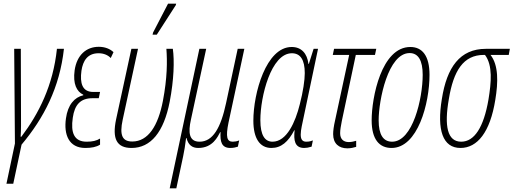

<svg xmlns="http://www.w3.org/2000/svg" viewBox="-20 -793 2787 1042"><path d="M15 204H52L97 -8C218 -152 304 -318 327 -528H289C268 -329 191 -177 96 -51H92C95 -87 94 -141 94 -164L93 -528H57L61 -14Z M443 10C476 10 503 5 523 -8V-41C503 -29 482 -24 450 -24C382 -24 363 -73 375 -154C385 -225 417 -260 482 -260H516L523 -294H486C426 -294 413 -342 422 -409C430 -463 455 -504 515 -504C543 -504 566 -494 581 -478L596 -510C577 -528 549 -539 516 -539C449 -539 397 -495 385 -411C375 -338 396 -296 432 -279V-276C384 -265 348 -224 338 -151C325 -62 354 10 443 10Z M808 -605H831L934 -765L936 -773H892L811 -617ZM694 10C798 10 869 -76 901 -241C924 -360 927 -464 918 -528H883C888 -461 888 -370 864 -245C838 -110 784 -25 698 -25C645 -25 627 -57 646 -144L729 -528H693L610 -145C588 -40 613 10 694 10Z M901 229H937L974 55C980 27 985 -4 990 -44H992C1002 -6 1023 10 1056 10C1135 10 1162 -52 1175 -76H1177C1174 -25 1182 10 1230 10C1248 10 1262 6 1271 3L1278 -31C1267 -26 1253 -24 1243 -24C1212 -24 1204 -49 1220 -127L1306 -528H1270L1207 -234C1178 -98 1135 -24 1063 -24C1005 -24 1001 -75 1016 -143L1099 -528H1062Z M1453 10C1506 10 1544 -23 1577 -86H1579C1573 -32 1579 10 1631 10C1642 10 1655 8 1671 3L1678 -31C1660 -24 1650 -24 1642 -24C1620 -24 1612 -38 1612 -63C1612 -88 1621 -123 1629 -162L1706 -528H1682L1656 -446H1654C1647 -503 1616 -538 1563 -538C1424 -538 1355 -287 1355 -138C1355 -42 1390 10 1453 10ZM1459 -24C1418 -24 1393 -58 1393 -141C1393 -269 1451 -504 1564 -504C1610 -504 1634 -469 1634 -396C1634 -358 1625 -296 1607 -227C1583 -130 1536 -24 1459 -24Z M1865 12C1884 12 1900 8 1913 4V-29C1902 -26 1889 -22 1873 -22C1844 -22 1826 -38 1826 -70C1826 -90 1830 -108 1835 -136L1911 -495H2015L2022 -528H1793L1786 -495H1875L1799 -142C1791 -107 1788 -83 1788 -65C1788 -14 1819 12 1865 12Z M2105 10C2247 10 2311 -231 2311 -387C2311 -490 2272 -538 2207 -538C2050 -538 1997 -264 1997 -140C1997 -36 2039 10 2105 10ZM2108 -24C2060 -24 2035 -62 2035 -140C2035 -249 2086 -505 2203 -505C2250 -505 2274 -465 2274 -387C2274 -258 2220 -24 2108 -24Z M2479 10C2571 10 2640 -76 2668 -251C2684 -347 2686 -439 2642 -495H2741L2747 -528H2617C2476 -528 2405 -428 2378 -256C2350 -87 2383 10 2479 10ZM2483 -24C2408 -24 2390 -108 2416 -256C2441 -408 2494 -495 2606 -495H2612C2655 -438 2646 -345 2631 -253C2605 -101 2554 -24 2483 -24Z"/></svg>

Font: Noto Sans ExtraCondensed ExtraLight
Style: Italic
Weight: 200
Width: 2
Italic angle: -12°
Designer: Monotype Design Team
Foundry: Monotype Imaging Inc.
Version: Version 2.013